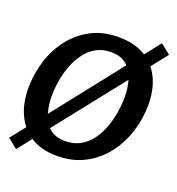

<svg xmlns="http://www.w3.org/2000/svg" viewBox="-149 -915 1006 1090"><g transform="rotate(20 353.5 -370.0)"><path d="M300 11Q207 11 144 -28.5Q81 -68 49 -137Q17 -206 17 -295Q17 -381 42 -461Q67 -541 116 -604.5Q165 -668 236.5 -705.5Q308 -743 401 -743Q496 -743 560 -705Q624 -667 657 -599Q690 -531 690 -439Q690 -353 664 -272.5Q638 -192 588 -128Q538 -64 465.5 -26.5Q393 11 300 11ZM316 -84Q368 -84 407.5 -106.5Q447 -129 474 -166.5Q501 -204 517.5 -250Q534 -296 541.5 -344Q549 -392 549 -434Q549 -487 535 -536Q521 -585 486.5 -616.5Q452 -648 390 -648Q338 -648 299 -625.5Q260 -603 233 -565.5Q206 -528 189 -482Q172 -436 164.5 -388Q157 -340 157 -298Q157 -246 171 -196.5Q185 -147 219.5 -115.5Q254 -84 316 -84ZM70 54 11 7 643 -794 703 -746Z"/></g></svg>

Font: Rosario
Style: Bold Italic
Weight: 700
Italic angle: -8.05°
Designer: Hector Gatti
Foundry: Omnibus Type
Version: Version 1.101; ttfautohint (v1.8.1.43-b0c9)